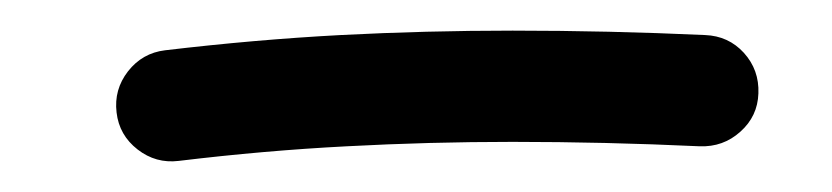

<svg xmlns="http://www.w3.org/2000/svg" viewBox="-20 -728 546 126"><path d="M56.5 -654.2Q58.2 -639.3 70.3 -629.9Q82.3 -620.6 97.2 -622.4Q153.4 -629.2 207.6 -632Q261.8 -634.9 316.4 -634.9Q376.7 -634.9 439.1 -632Q454.6 -631.4 465.9 -641.6Q477.2 -651.7 477.7 -666.7Q478.3 -682.1 468.2 -693.3Q458.1 -704.4 442.7 -705Q379.2 -707.9 316.4 -707.9Q259.7 -707.9 203.5 -705Q147.3 -702 88.3 -695Q73.4 -693.2 64 -681.2Q54.7 -669.2 56.5 -654.2Z"/></svg>

Font: Mikhak VF
Style: Regular
Weight: 100
Designer: Amin Abedi
Version: Version 3.001